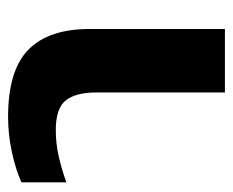

<svg xmlns="http://www.w3.org/2000/svg" viewBox="-72 -518 590 487"><g transform="rotate(-90 223.5 -275.0)"><path d="M232 0V-326Q232 -378 212 -403.5Q192 -429 136 -429Q102 -429 67.5 -421Q33 -413 4 -402V-516Q34 -530 79 -540Q124 -550 170 -550Q288 -550 340.5 -498.5Q393 -447 393 -343V0Z"/></g></svg>

Font: Kanit SemiBold
Style: Regular
Weight: 600
Designer: Katatrad Team
Foundry: CadsonDemak
Version: Version 2.000; ttfautohint (v1.8.3)